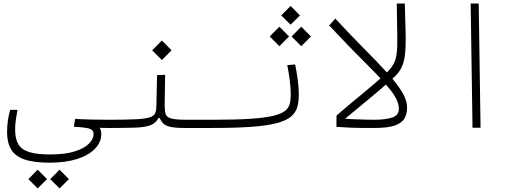

<svg xmlns="http://www.w3.org/2000/svg" viewBox="-20 -713 2970 1072"><path d="M257.3 195.3Q169.4 195.3 117.4 177.5Q65.4 159.7 42.5 121.8Q19.5 84 19.5 24.4Q19.5 -38.6 36.6 -99.6H77.6Q72.3 -71.3 68.4 -44.4Q64.5 -17.6 64.5 11.2Q64.5 62 82.5 92.5Q100.6 123 143.6 136.2Q186.5 149.4 261.2 149.4Q343.8 149.4 397.2 132.3Q450.7 115.2 476.6 89.1Q502.4 63 502.4 36.1Q502.4 22.5 494.9 14.2Q487.3 5.9 463.6 1.5Q439.9 -2.9 392.1 -5.4L399.4 -49.3Q444.3 -46.4 496.3 -45.4Q548.3 -44.4 585.9 -44.4Q612.3 -44.4 622.1 -40.8Q631.8 -37.1 631.8 -24.4Q631.8 -8.3 619.6 -3.4Q607.4 1.5 580.1 1.5Q568.4 1.5 557.4 1.2Q546.4 1 536.6 0.5Q545.4 15.6 545.4 34.7Q545.4 81.5 510 117.9Q474.6 154.3 410.2 174.8Q345.7 195.3 257.3 195.3ZM190.4 338.9 138.2 287.1 190.4 234.4 242.7 287.1ZM312.5 338.9 260.3 287.1 312.5 234.4 364.7 287.1Z M580.1 1.5 585.9 -44.4Q679.7 -44.4 733.6 -46.9Q787.6 -49.3 813 -56.9Q838.4 -64.5 845.5 -79.3Q852.5 -94.2 853 -119.1L856.9 -293.5L901.9 -295.4L899.4 -124Q899.4 -93.8 904.8 -76.4Q910.2 -59.1 935.1 -51.8Q960 -44.4 1018.6 -44.4H1171.9Q1190.4 -44.4 1197 -40.8Q1203.6 -37.1 1203.6 -22Q1203.6 -7.3 1193.6 -2.9Q1183.6 1.5 1166 1.5H1007.3Q941.9 1.5 913.1 -10Q884.3 -21.5 871.6 -54.2H864.7Q850.6 -26.4 822 -14.6Q793.5 -2.9 741 -0.7Q688.5 1.5 602.1 1.5Q596.7 1.5 591.3 1.5Q585.9 1.5 580.1 1.5ZM883.8 -377.9 829.6 -432.1 883.8 -486.8 938 -432.1Z M1166 1.5Q1154.8 1.5 1154.8 -23.9Q1154.8 -44.4 1171.9 -44.4Q1294.9 -44.4 1374.8 -49.6Q1454.6 -54.7 1501.2 -65.4Q1547.9 -76.2 1569.6 -92.8Q1591.3 -109.4 1597.4 -132.1Q1603.5 -154.8 1603.5 -184.6Q1603.5 -221.2 1597.7 -264.9Q1591.8 -308.6 1584 -349.6L1627.9 -353Q1636.7 -311 1642.6 -265.6Q1648.4 -220.2 1648.4 -185.5Q1648.4 -144.5 1639.4 -113.8Q1630.4 -83 1603.5 -61Q1576.7 -39.1 1523.7 -25.1Q1470.7 -11.2 1383.5 -4.9Q1296.4 1.5 1166 1.5ZM1540 -455.1 1485.8 -509.3 1540 -564 1594.2 -509.3ZM1662.1 -455.1 1607.9 -509.3 1662.1 -564 1716.3 -509.3ZM1602.5 -575.2 1550.3 -627 1602.5 -679.7 1654.8 -627Z M2071.3 1.5Q2067.4 1.5 2063.5 1.5Q2059.6 1.5 2056.2 1.5Q2020.5 1.5 1992.9 1.2Q1965.3 1 1934.6 -0.2Q1903.8 -1.5 1858.4 -4.9L1858.9 -67.9L1877.9 -51.8Q1911.1 -49.3 1947.5 -47.6Q1983.9 -45.9 2015.9 -45.2Q2047.9 -44.4 2067.4 -44.4Q2128.9 -44.4 2168 -56.2Q2207 -67.9 2207 -105.5Q2207 -152.3 2158.4 -212.6Q2109.9 -272.9 2022.5 -359.4Q1935.1 -445.8 1817.9 -570.8L1852.1 -609.4Q1938.5 -516.1 2011.7 -442.4Q2085 -368.7 2138.9 -309.8Q2192.9 -251 2222.9 -202.6Q2252.9 -154.3 2252.9 -111.8Q2252.9 -77.6 2238.5 -52Q2224.1 -26.4 2185.1 -12.5Q2146 1.5 2071.3 1.5Z M1886.7 -33.7 1858.9 -67.9Q1939.9 -137.7 2014.6 -198.7Q2089.4 -259.8 2139.2 -307.6Q2164.1 -331.5 2177.2 -355.5Q2190.4 -379.4 2194.8 -414.3Q2199.2 -449.2 2198.2 -506.3L2195.3 -693.4H2240.2L2244.6 -532.7Q2246.6 -459 2241.7 -413.1Q2236.8 -367.2 2222.7 -337.6Q2208.5 -308.1 2182.6 -284.2Q2142.6 -246.6 2092 -203.9Q2041.5 -161.1 1988.3 -117.4Q1935.1 -73.7 1886.7 -33.7Z M2618.2 0 2607.9 -693.4H2652.8L2663.1 0Z"/></svg>

Font: Cascadia Code ExtraLight
Style: Regular
Weight: 200
Monospace: yes
Designer: Aaron Bell
Foundry: Saja Typeworks
Version: Version 2407.024; ttfautohint (v1.8.4)